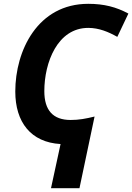

<svg xmlns="http://www.w3.org/2000/svg" viewBox="-20 -745 692 1005"><path d="M297 9 247 240H396L475 -135C430 -124 394 -117 350 -117C257 -117 212 -168 212 -268C212 -418 281 -599 442 -599C498 -599 548 -578 594 -552L652 -674C589 -708 525 -725 442 -725C177 -725 60 -480 60 -266C60 -106 141 0 297 9Z"/></svg>

Font: Noto Sans
Style: Bold Italic
Weight: 700
Italic angle: -12°
Designer: Monotype Design Team
Foundry: Monotype Imaging Inc.
Version: Version 2.013